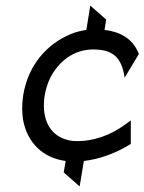

<svg xmlns="http://www.w3.org/2000/svg" viewBox="-20 -567 517 687"><path d="M63 -226C58 -192 58 -160 64 -131C80 -57 132 -2 215 9L208 50L265 100L280 9C342 2 402 -23 448 -52V-136L420 -116C374 -84 317 -62 256 -62C235 -62 217 -66 200 -74C153 -96 128 -149 140 -226C144 -249 151 -271 161 -291C191 -347 243 -390 313 -390C380 -390 415 -366 426 -289L477 -374C453 -435 402 -454 354 -460L360 -497L303 -547L289 -460C269 -457 249 -452 231 -444C152 -411 81 -338 63 -226Z"/></svg>

Font: Charger Pro
Style: NarObl
Weight: 400
Designer: Jasper
Foundry: Cannot Into Space Fonts
Version: Version 1.09